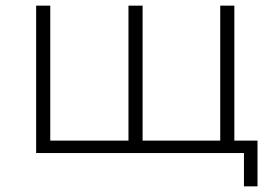

<svg xmlns="http://www.w3.org/2000/svg" viewBox="-20 -542 958 680"><path d="M810 -522V0H108V-522H158V-44H435V-522H485V-44H760V-522ZM892 -44V118H844V0H756V-44Z"/></svg>

Font: Montserrat Atlas Light
Style: Regular
Weight: 300
Designer: Julieta Ulanovsky
Foundry: Julieta Ulanovsky
Version: Version 7.200